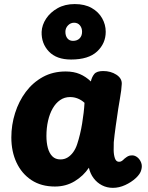

<svg xmlns="http://www.w3.org/2000/svg" viewBox="-20 -897 716 926"><path d="M34.7 -234Q34.7 -294.6 52.7 -351.6Q70.7 -408.7 104.4 -453.8Q138.2 -499 186.6 -525.7Q235 -552.3 296.6 -552.3Q335.9 -552.3 365.2 -539.7Q394.6 -527.1 418.1 -504.1Q423.1 -526.1 434.9 -540.3Q446.8 -554.4 477.6 -554.4Q513.9 -554.4 541.1 -536.9Q568.3 -519.3 567.3 -492.4Q566.3 -465.3 558 -418.7Q549.7 -372 543.7 -327Q541.7 -313 538.4 -291Q535.2 -269 532.7 -247.5Q530.2 -226 528.7 -211Q527.9 -195.9 528.2 -173.2Q528.4 -150.6 534.2 -133.6Q540 -116.7 554 -116.7Q561.9 -116.7 567.8 -120.8Q573.7 -124.9 580.1 -131.6Q589.8 -139.4 597.3 -143.6Q604.9 -147.7 617.2 -147.7Q630.6 -147.7 642.5 -138.3Q654.4 -128.9 660.7 -112.8Q667 -96.7 661.3 -77.2Q656.7 -58.2 635.1 -38.2Q613.4 -18.1 583.9 -4.6Q554.4 9 524.6 9Q495.8 9 471.8 -3.4Q447.9 -15.8 431.6 -37.5Q415.2 -59.2 408.7 -88.1Q382.6 -48.8 340.3 -23.1Q298.1 2.6 245 2.6Q178.7 2.6 131.8 -28.3Q84.9 -59.2 59.8 -112.6Q34.7 -166 34.7 -234ZM203.9 -241.1Q203.9 -209.2 210.7 -183.7Q217.6 -158.1 232.4 -143.1Q247.2 -128.1 271.3 -128.1Q290.8 -128.1 306.1 -137.5Q321.4 -146.9 333.3 -163.4Q345.2 -180 352.3 -202Q360 -225.4 365.9 -250.4Q371.9 -275.3 376.1 -301.2Q380.3 -327.1 383.3 -352.3Q386.3 -377.4 387.6 -401.1Q373.7 -414.1 355.9 -421.5Q338.1 -428.9 317.7 -428.9Q291 -428.9 269.9 -414.3Q248.8 -399.7 234.1 -374Q219.4 -348.3 211.7 -314.3Q203.9 -280.2 203.9 -241.1ZM322.8 -609.9Q252.3 -609.9 215.7 -648.7Q179 -687.4 180.8 -743.7Q182.3 -776.6 202.4 -807.1Q222.4 -837.6 257.8 -857.5Q293.1 -877.4 340.1 -877.4Q388.9 -877.4 422.1 -858.5Q455.3 -839.6 472.6 -808.9Q489.9 -778.3 489.9 -743.7Q489.9 -687.7 448.4 -648.8Q406.9 -609.9 322.8 -609.9ZM332.1 -699.9Q352 -699.9 363.9 -711.8Q375.8 -723.8 375.8 -743.7Q375.8 -762.1 365.4 -774.8Q355 -787.4 337.3 -787.4Q320.2 -787.4 307.8 -774.4Q295.4 -761.3 295.4 -743.7Q295.4 -723.8 305.2 -711.8Q315 -699.9 332.1 -699.9Z"/></svg>

Font: Playpen Sans Thai
Style: Regular
Weight: 400
Designer: Sirin Gunkloy, Laura Meseguer, Veronika Burian, José Scaglione
Foundry: TypeTogether
Version: Version 2.000